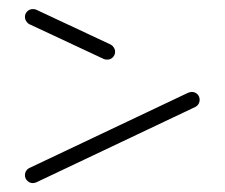

<svg xmlns="http://www.w3.org/2000/svg" viewBox="-20 -472 497 425"><path d="M35.2 -434.4Q35.2 -441.9 40.4 -446.9Q45.6 -451.9 52.6 -451.9Q57.4 -451.9 60.4 -450.4L225.2 -373.3Q229.3 -371.1 232 -366.7Q234.8 -362.2 234.8 -357.4Q234.8 -350.4 229.8 -345.2Q224.8 -340 217.4 -340Q212.6 -340 209.6 -341.5L44.8 -418.5Q40.7 -420.7 38 -425.2Q35.2 -429.6 35.2 -434.4ZM52.6 -66.7Q45.6 -66.7 40.4 -71.9Q35.2 -77 35.2 -84.1Q35.2 -89.3 37.8 -93.5Q40.4 -97.8 44.8 -100L395.6 -266.3Q400.7 -268.5 404.4 -268.5Q411.9 -268.5 416.9 -263.5Q421.9 -258.5 421.9 -251.1Q421.9 -245.9 419.3 -241.7Q416.7 -237.4 412.2 -235.2L61.5 -68.9Q57.4 -66.7 52.6 -66.7Z"/></svg>

Font: 26F Galaxy Hebrew Light
Style: Regular
Weight: 300
Designer: C₂₉H₂₅N₃O₅
Version: Version 1.000